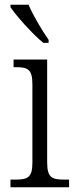

<svg xmlns="http://www.w3.org/2000/svg" viewBox="-20 -786 320 806"><path d="M162 -606H184V-619C157 -657 119 -721 100 -766H24V-756C47 -721 117 -642 162 -606ZM24 0H270V-32H253C198 -32 178 -39 178 -105V-536H37V-504H46C96 -504 116 -496 116 -432V-103C116 -39 95 -32 42 -32H24Z"/></svg>

Font: Noto Serif Bengali SemiCondensed Light
Style: Regular
Weight: 300
Width: 4
Designer: Juan Bruce, Universal Thirst, Indian Type Foundry and the Monotype Design Team.
Foundry: Monotype Imaging Inc.
Version: Version 2.003